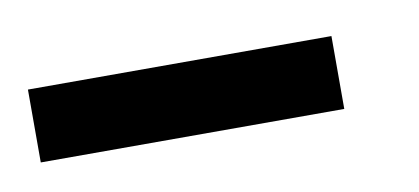

<svg xmlns="http://www.w3.org/2000/svg" viewBox="-26 -738 343 157"><g transform="rotate(-10 145.0 -659.5)"><path d="M0 -629.9V-690.4H252V-629.9Z"/></g></svg>

Font: Padauk
Style: Regular
Weight: 400
Designer: Debbi Hosken, Becca Hirsbrunner Spalinger
Foundry: SIL International
Version: Version 5.003